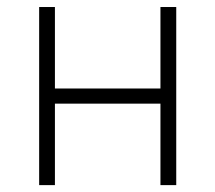

<svg xmlns="http://www.w3.org/2000/svg" viewBox="-20 -538 626 558"><path d="M446.3 0V-236.8H139.6V0H93.8V-517.6H139.6V-280.8H446.3V-517.6H492.2V0Z"/></svg>

Font: Cascadia Code NF ExtraLight
Style: Regular
Weight: 200
Monospace: yes
Designer: Aaron Bell
Foundry: Saja Typeworks
Version: Version 2404.023; ttfautohint (v1.8.4)